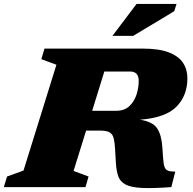

<svg xmlns="http://www.w3.org/2000/svg" viewBox="-50 -955 985 980"><path d="M325.5 -82.5 402 -54 386.5 0H-30.5L-14 -54L70 -84.5L238 -624.5L161 -653L177 -707H677Q761 -707 811.2 -687.8Q861.5 -668.5 884 -634.5Q906.5 -600.5 906.5 -555.5Q906.5 -467.5 851 -410.8Q795.5 -354 664.5 -344Q728.5 -334 751.2 -301.2Q774 -268.5 778.5 -205L782.5 -148.5Q784.5 -118.5 789.5 -103.8Q794.5 -89 807.2 -84Q820 -79 844.5 -79L824.5 0Q730 7 674.5 4.2Q619 1.5 591.2 -13Q563.5 -27.5 553.8 -54.8Q544 -82 541.5 -124L537.5 -192Q535.5 -228.5 530.2 -249.5Q525 -270.5 509.2 -279.5Q493.5 -288.5 459 -288.5H389.5ZM543 -389.5Q585 -389.5 610.2 -413.2Q635.5 -437 646.8 -472.2Q658 -507.5 658 -542Q658 -590 614 -590H482.5L420.5 -389.5ZM524 -772 647 -935H851L839.5 -898L630 -772Z"/></svg>

Font: Newsreader Caption ExtraBold
Style: Italic
Weight: 800
Italic angle: -17°
Designer: Hugues Gentile
Foundry: Production Type
Version: Version 1.001